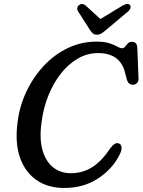

<svg xmlns="http://www.w3.org/2000/svg" viewBox="-20 -921 709 955"><path d="M573.5 -206.5Q583 -202.5 584.5 -187.5Q586 -172.5 574 -149.5Q537.5 -78.5 466 -32.2Q394.5 14 299.5 14Q219.5 14 162.8 -24.5Q106 -63 80 -135.5Q54 -208 67 -310.5Q76.5 -391 110.5 -463.8Q144.5 -536.5 197.2 -593Q250 -649.5 317 -681.8Q384 -714 460 -714Q499.5 -714 524.2 -705.8Q549 -697.5 563.5 -689.2Q578 -681 586.5 -681Q596 -681 602.2 -689Q608.5 -697 616 -705Q623.5 -713 636 -713Q662 -713 663 -682.5L669 -530Q669.5 -515.5 661 -507.5Q652.5 -499.5 640.5 -499.5Q618 -499.5 610.5 -527L601 -563.5Q576 -657 467.5 -657Q414 -657 366.8 -629.5Q319.5 -602 282.2 -554.2Q245 -506.5 220.2 -444.8Q195.5 -383 187 -315Q175 -232.5 191 -175.5Q207 -118.5 243.8 -89Q280.5 -59.5 332 -59.5Q392.5 -59.5 440.2 -90.5Q488 -121.5 527.5 -182.5Q540.5 -199.5 551.2 -205.8Q562 -212 573.5 -206.5ZM511 -775Q497 -763 486 -755.8Q475 -748.5 462 -748.5Q448 -748.5 440.8 -755.8Q433.5 -763 425.5 -775L368 -865Q362.5 -874 364.8 -882.8Q367 -891.5 373.5 -896Q389.5 -907.5 406.5 -893L479.5 -826.5L589.5 -893Q615.5 -908 626.5 -896Q630.5 -891.5 629 -882.2Q627.5 -873 617 -864Z"/></svg>

Font: Fraunces 72pt S100
Style: Italic
Weight: 400
Italic angle: -16°
Version: Version 1.000; ttfautohint (v1.8.3)